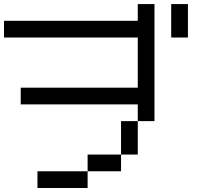

<svg xmlns="http://www.w3.org/2000/svg" viewBox="-20 -937 1040 957"><path d="M750 -916.7V-333.3H666.7V-416.7H83.3V-500H666.7V-750H0V-833.3H666.7V-916.7ZM166.7 0V-83.3H416.7V0ZM916.7 -916.7V-750H833.3V-916.7ZM666.7 -166.7H583.3V-333.3H666.7ZM416.7 -83.3V-166.7H583.3V-83.3Z"/></svg>

Font: GalmuriMono11 Regular
Style: Regular
Weight: 400
Designer: Lee Minseo (quiple)
Version: Version 2.399;hotconv 1.1.1;makeotfexe 2.6.0 DEVELOPMENT